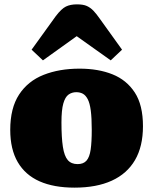

<svg xmlns="http://www.w3.org/2000/svg" viewBox="-20 -847 703 881"><path d="M322 14Q227 14 161.5 -15Q96 -44 61.5 -103Q27 -162 27 -251Q27 -351 67.5 -413Q108 -475 180 -503.5Q252 -532 345 -532Q431 -532 496 -506Q561 -480 598.5 -422.5Q636 -365 636 -268Q636 -175 599.5 -112.5Q563 -50 493 -18Q423 14 322 14ZM336 -94Q363 -94 377 -110Q391 -126 396 -160.5Q401 -195 401 -251Q401 -306 396.5 -340Q392 -374 382.5 -392Q373 -410 360 -417Q347 -424 330 -424Q310 -424 294.5 -413Q279 -402 270.5 -372Q262 -342 262 -285Q262 -216 268.5 -173.5Q275 -131 291 -112.5Q307 -94 336 -94ZM177 -570 125 -619 236 -773Q262 -807 282.5 -817Q303 -827 333 -827Q362 -827 378.5 -819.5Q395 -812 408.5 -798Q422 -784 438 -761L540 -619L488 -570L332 -681Z"/></svg>

Font: Literata 18pt Black
Style: Regular
Weight: 900
Designer: Latin by Veronika Burian and Jose Scaglione. Greek by Irene Vlachou. Cyrillic by Vera Evstafieva.
Foundry: TypeTogether
Version: Version 3.103;gftools[0.9.29]